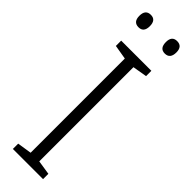

<svg xmlns="http://www.w3.org/2000/svg" viewBox="-303 -896 895 895"><g transform="rotate(45 144.5 -448.5)"><path d="M244 0H45V-35L116 -46V-667L45 -679V-714H244V-679L173 -667V-46L244 -35ZM23 -856Q23 -897 58 -897Q92 -897 92 -856Q92 -815 58 -815Q23 -815 23 -856ZM197 -857Q197 -897 231 -897Q266 -897 266 -857Q266 -815 231 -815Q197 -815 197 -857Z"/></g></svg>

Font: Noto Sans Arabic UI SmCn Lt
Style: Regular
Weight: 300
Width: 4
Designer: Monotype Design Team, Nadine Chahine and Nizar Qandah
Foundry: Monotype Imaging Inc.
Version: Version 2.010; ttfautohint (v1.8.4.7-5d5b)